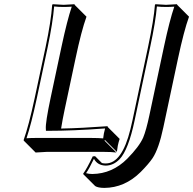

<svg xmlns="http://www.w3.org/2000/svg" viewBox="-20 -668 922 916"><path d="M612.3 -95.2 686.5 -444.8Q713.9 -574.2 719.2 -645L721.7 -647.9Q723.6 -647.9 772 -645Q772 -645 824.7 -647.9L825.2 -645L881.8 -588.4Q857.4 -521 829.1 -388.2L759.3 -60.5Q737.8 41.5 708 86.4Q689.5 113.8 651.4 152.3Q575.2 228 477.1 228.5Q446.8 228 434.1 219.7L377.4 163.1L377 160.2Q394 137.7 422.4 78.1L433.6 77.1L466.3 109.9Q475.1 111.8 484.4 111.8Q562 111.8 602.1 -51.3Q606.9 -70.8 612.3 -95.2ZM271.5 -54.7Q322.3 -55.7 377.7 -58.6Q433.1 -61.5 462.9 -64L493.2 -65.9L494.1 -62L550.8 -5.4Q545.4 10.7 542 27.3Q541.5 31.2 537.6 56.6L481 0L478.5 2.9L535.2 59.6Q511.2 56.6 475.6 56.6H202.6L149.9 59.6L93.3 2.9L92.8 0Q117.2 -68.4 145.5 -200.2L197.8 -444.8Q223.6 -567.4 229 -645L231.9 -647.9Q233.9 -647.9 283.2 -645L335.9 -647.9V-645L392.6 -588.4Q368.2 -521 340.3 -388.7L288.1 -143.6Q278.3 -97.7 271.5 -54.7ZM622.1 -92.8Q592.8 46.4 550.8 91.3Q521.5 121.6 484.4 122.1Q444.8 121.1 428.2 89.4Q406.2 135.7 390.6 158.2Q404.3 162.1 420.4 162.1Q515.6 161.1 587.4 88.9Q644.5 30.8 663.1 -11.7Q677.7 -46.9 692.9 -119.1L762.7 -447.3Q789.1 -570.8 811.5 -636.2Q793 -634.8 772 -634.8Q746.6 -634.8 728.5 -637.2Q722.7 -566.4 696.3 -442.9ZM221.7 -202.1 273.9 -447.3Q300.3 -570.8 322.3 -636.2Q303.7 -634.8 283.2 -634.8Q257.8 -634.8 238.3 -637.2Q231.9 -559.6 207.5 -442.9L155.3 -197.8Q128.9 -75.2 106.4 -8.3Q125.5 -9.8 146 -9.8H418.9Q449.2 -9.8 472.2 -7.8Q474.6 -26.4 475.6 -31.2Q478 -42 481.4 -55.2Q328.6 -43.9 208.5 -43.9H199.2L198.7 -53.2Q196.3 -82.5 221.7 -202.1Z"/></svg>

Font: Linux Biolinum Shadow O
Style: Italic
Weight: 400
Italic angle: -12°
Designer: Philipp H. Poll
Foundry: Philipp H. Poll
Version: Version 0.6.2